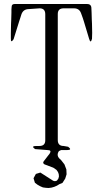

<svg xmlns="http://www.w3.org/2000/svg" viewBox="-20 -774 540 959"><path d="M159.2 94.7 181.6 87.9 244.1 127.9Q253.9 133.8 264.6 127.9L271.5 118.2L274.4 107.4L273.4 95.7L269.5 85L261.7 74.2L246.1 63.5L202.1 46.9Q190.4 40 200.2 29.3L219.7 3.9L227.5 -5.9Q240.2 -24.4 217.8 -24.4L155.3 -29.3Q132.8 -44.9 161.1 -44.9H176.8Q206.1 -44.9 206.1 -73.2V-703.1Q206.1 -732.4 177.7 -732.4L122.1 -728.5Q95.7 -727.5 86.9 -702.1L82 -686.5L76.2 -668.9L47.9 -578.1Q33.2 -555.7 34.2 -583V-609.4L35.2 -655.3L36.1 -675.8L37.1 -710.9V-726.6L38.1 -739.3Q38.1 -753.9 52.7 -753.9H415Q436.5 -753.9 436.5 -732.4L437.5 -710.9L438.5 -675.8L439.5 -655.3L440.4 -609.4L439.5 -580.1Q432.6 -553.7 424.8 -581.1L398.4 -668.9L392.6 -686.5L384.8 -708Q376 -732.4 349.6 -732.4H297.9Q268.6 -732.4 268.6 -704.1V-74.2Q268.6 -44.9 297.9 -44.9L320.3 -41Q342.8 -24.4 314.5 -24.4H285.2L274.4 -19.5Q257.8 4.9 284.2 24.4L301.8 46.9L311.5 72.3L312.5 96.7L305.7 118.2L292 139.6L277.3 145.5L264.6 153.3L251 159.2L237.3 163.1L222.7 165L209 164.1L194.3 162.1L180.7 156.2L167 148.4L154.3 138.7L147.5 116.2Z"/></svg>

Font: B2 Hana
Style: Regular
Weight: 500
Version: 2020-08-05; (max)